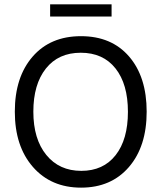

<svg xmlns="http://www.w3.org/2000/svg" viewBox="-20 -853 740 881"><path d="M492 -777H210V-833H492ZM350.5 -611Q248 -611 190.5 -538.5Q133 -466 133 -340.5Q133 -215 192.5 -142Q252 -69 353 -69Q454 -69 510.5 -141Q567 -213 567 -340Q567 -467 510 -539Q453 -611 350.5 -611ZM351.5 -687Q492 -687 572.5 -593.5Q653 -500 653 -340.5Q653 -181 571.5 -86.5Q490 8 352 8Q214 8 131 -87Q48 -182 48 -340.5Q48 -499 129.5 -593Q211 -687 351.5 -687Z"/></svg>

Font: Hind Madurai
Style: Regular
Weight: 400
Designer: Jyotish Sonowal
Foundry: Indian Type Foundry
Version: Version 0.702;PS 1.0;hotconv 1.0.81;makeotf.lib2.5.63406